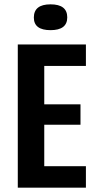

<svg xmlns="http://www.w3.org/2000/svg" viewBox="-20 -865 445 885"><path d="M62 0V-660H376V-561H184V-384H351V-290H184V-99H376V0ZM213 -726Q136 -726 136 -784Q136 -845 213 -845Q290 -845 290 -785Q290 -726 213 -726Z"/></svg>

Font: Bricolage Grotesque 12pt Condensed SemiBold
Style: Regular
Weight: 600
Width: 3
Designer: Mathieu Triay
Foundry: Atelier Triay
Version: Version 1.001; ttfautohint (v1.8.4.7-5d5b);gftools[0.9.33.de